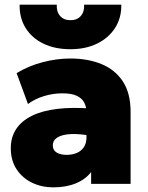

<svg xmlns="http://www.w3.org/2000/svg" viewBox="-20 -792 638 827"><path d="M209.5 15Q159.5 15 118 -5Q76.5 -25 51.5 -62.8Q26.5 -100.5 26.5 -154Q26.5 -200.5 49.2 -235.5Q72 -270.5 116.5 -292.8Q161 -315 226.8 -323Q292.5 -331 378.5 -324L379.5 -205Q345.5 -212.5 314.5 -214.2Q283.5 -216 259.5 -211.5Q235.5 -207 221.5 -195.8Q207.5 -184.5 207.5 -165.5Q207.5 -145 224 -135Q240.5 -125 267 -125Q291 -125 310.2 -133Q329.5 -141 341 -157.8Q352.5 -174.5 352.5 -201V-307Q352.5 -331 343 -349.8Q333.5 -368.5 311 -379.2Q288.5 -390 248.5 -390Q208.5 -390 169.2 -378Q130 -366 100.5 -344L51.5 -477Q103.5 -508.5 164 -524.2Q224.5 -540 283.5 -540Q358 -540 416.5 -516.2Q475 -492.5 508.8 -441.8Q542.5 -391 542.5 -310V0H372.5V-51Q348.5 -19.5 306.5 -2.2Q264.5 15 209.5 15ZM283.5 -580Q216.5 -580 167 -604Q117.5 -628 90.5 -671.2Q63.5 -714.5 64.5 -772H224.5Q223 -741.5 239 -723.2Q255 -705 283.5 -705Q312 -705 328 -723.2Q344 -741.5 342.5 -772H502.5Q503.5 -715.5 476 -672.2Q448.5 -629 398.8 -604.5Q349 -580 283.5 -580Z"/></svg>

Font: Geologica Black
Style: Regular
Weight: 900
Designer: Sindre Bremnes, Frode Helland
Foundry: Monokrom Skriftforlag AS
Version: Version 1.010;gftools[0.9.28]